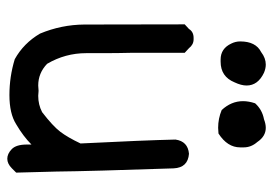

<svg xmlns="http://www.w3.org/2000/svg" viewBox="-134 -614 767 540"><g transform="rotate(90 250.0 -343.5)"><path d="M153 -580H147Q116 -580 102 -610Q96 -622 96 -635Q96 -679 126 -694Q143 -707 161 -707Q172 -707 184 -702Q220 -685 220 -653Q220 -638 211 -619Q195 -580 153 -580ZM339 -573Q313 -573 289 -583Q264 -610 264 -643Q264 -659 270 -677Q288 -697 315 -702Q328 -707 339 -707Q363 -707 379 -683Q394 -666 394 -645V-635Q394 -599 355 -574ZM426 20Q412 20 399 7.5Q386 -5 386 -35V-48Q363 -25 329 -5Q299 14 247 14Q195 14 146 -1Q101 -26 74 -72Q49 -132 48.5 -196.5Q48 -261 48 -479L61 -491Q69 -504 86 -504H90Q105 -504 115 -491L128 -479V-330Q129 -291 129 -250V-202Q129 -143 159 -92Q185 -67 220 -67L235 -68L249 -67Q274 -67 295 -78Q334 -108 350 -129Q366 -150 383 -186Q374 -365 372 -453Q377 -488 412 -491Q451 -488 453 -448Q461 -213 462 -118L465 -5L453 7Q440 20 426 20Z"/></g></svg>

Font: Xiaolai SC
Style: Regular
Weight: 400
Designer: Nozomi Seto 瀬戸のぞみ
Version: Version 3.11;December 4, 2020;FontCreator 13.0.0.2613 64-bit